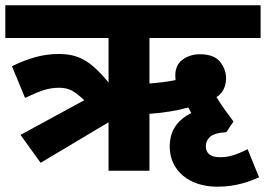

<svg xmlns="http://www.w3.org/2000/svg" viewBox="-20 -642 1000 722"><path d="M388.2 -182.1V0H542V-213.9C596.7 -217.8 647 -226.1 688 -237.8C691.4 -231.9 694.8 -225.1 699.2 -216.8C652.3 -193.4 618.2 -155.3 618.2 -90.8C618.2 1 693.4 60.1 796.9 60.1C867.7 60.1 916.5 41 954.1 24.9L911.1 -81.1C865.7 -58.1 838.9 -50.8 808.1 -50.8C772 -50.8 753.9 -64.9 753.9 -92.8C753.9 -105 758.8 -116.2 769 -126.5C779.3 -136.7 799.8 -143.1 831.1 -145L857.9 -185.1C831.1 -220.7 813 -246.1 793.9 -276.9C815.4 -289.1 830.1 -314.9 830.1 -348.1C830.1 -370.6 822.3 -391.1 807.1 -410.2C792 -428.7 766.6 -438 731 -438C707 -438 685.5 -431.2 667 -418C648.4 -404.8 639.2 -384.8 639.2 -357.9C639.2 -352.5 639.6 -347.2 640.1 -340.8C610.8 -334.5 575.2 -330.6 542 -328.1V-499H960V-622.1H0V-499H388.2V-332C319.3 -414.6 275.4 -439 199.2 -439C140.1 -439 85.9 -422.4 24.9 -393.1L74.2 -273.9C102.1 -287.1 125.5 -296.9 144.5 -303.2C163.6 -309.1 182.6 -312 202.1 -312C220.2 -312 235.8 -308.6 249.5 -301.8C263.2 -294.4 278.8 -282.2 296.9 -265.1L57.1 -134.8L132.8 -29.8Z"/></svg>

Font: Noto Reveo Sans
Style: Regular
Weight: 800
Designer: Monotype Design Team
Foundry: Monotype Imaging Inc.
Version: Version 2.007